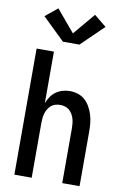

<svg xmlns="http://www.w3.org/2000/svg" viewBox="-105 -1043 710 1102"><g transform="rotate(10 250.0 -492.0)"><path d="M60 0V-735H161V-435Q169 -455 181 -473Q193 -491 210.5 -503.5Q228 -516 249 -522Q270 -528 291 -528Q315 -528 338.5 -520.5Q362 -513 379.5 -497Q397 -481 409 -459.5Q421 -438 428 -415Q435 -392 437.5 -368Q440 -344 440 -320V0H339V-320Q339 -334 337.5 -348Q336 -362 332 -375.5Q328 -389 320.5 -401.5Q313 -414 302.5 -423Q292 -432 278 -436Q264 -440 250 -440Q236 -440 222 -436Q208 -432 197.5 -423Q187 -414 179.5 -401.5Q172 -389 168 -375.5Q164 -362 162.5 -348Q161 -334 161 -320V0ZM298 -800H202L72 -926L143 -984L250 -857L357 -984L428 -926Z"/></g></svg>

Font: Zed Sans Semibold
Style: Regular
Weight: 600
Designer: Belleve Invis
Foundry: Belleve Invis
Version: Version 1.0.0; ttfautohint (v1.8.4)